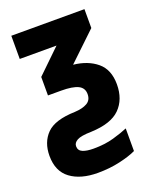

<svg xmlns="http://www.w3.org/2000/svg" viewBox="-146 -634 771 957"><g transform="rotate(-20 239.0 -155.0)"><path d="M206 240Q115 240 61 200Q7 160 7 78Q7 6 50.5 -38Q94 -82 201 -85Q242 -87 266.5 -101Q291 -115 291 -147Q291 -180 262 -194Q233 -208 173 -208H103V-306L228 -427H33V-550H421V-450L273 -309Q349 -301 397 -261Q445 -221 445 -143Q445 -63 397.5 -15.5Q350 32 243 36Q189 37 168.5 48.5Q148 60 148 78Q148 101 169 110Q190 119 227 119Q287 119 334 105.5Q381 92 411 79V199Q378 215 323 227.5Q268 240 206 240Z"/></g></svg>

Font: Noto Sans Condensed ExtraBold
Style: Regular
Weight: 800
Width: 3
Designer: Monotype Design Team
Foundry: Monotype Imaging Inc.
Version: Version 2.013; ttfautohint (v1.8.4.7-5d5b)